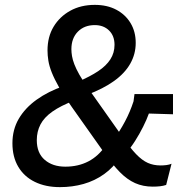

<svg xmlns="http://www.w3.org/2000/svg" viewBox="-20 -759 802 788"><path d="M607 7Q567 7 534.5 -7.5Q502 -22 472 -52.5Q442 -83 407 -133L276 -318Q243 -364 223 -399.5Q203 -435 192.5 -461.5Q182 -488 178.5 -510Q175 -532 175 -552Q175 -608 200 -649.5Q225 -691 268.5 -715Q312 -739 369 -739Q420 -739 457.5 -719Q495 -699 516 -664Q537 -629 537 -583Q537 -537 514.5 -497.5Q492 -458 448 -426.5Q404 -395 338 -370L301 -424Q350 -445 383 -467Q416 -489 433 -515.5Q450 -542 450 -575Q450 -612 427.5 -634Q405 -656 369 -656Q326 -656 299.5 -629Q273 -602 273 -557Q273 -544 275.5 -529Q278 -514 285 -495.5Q292 -477 305.5 -453Q319 -429 341 -398L483 -197Q514 -152 538.5 -126.5Q563 -101 586.5 -90.5Q610 -80 639 -80Q651 -80 663 -81.5Q675 -83 684 -87L662 0Q650 4 636.5 5.5Q623 7 607 7ZM226 9Q167 9 123 -12.5Q79 -34 55 -74.5Q31 -115 31 -171Q31 -227 57 -271.5Q83 -316 130.5 -350Q178 -384 242 -406L284 -346Q229 -325 195 -301Q161 -277 146 -248Q131 -219 131 -184Q131 -131 163.5 -103Q196 -75 248 -75Q301 -75 342.5 -96.5Q384 -118 413 -161L472 -113Q446 -72 407.5 -44.5Q369 -17 323 -4Q277 9 226 9ZM496 -129 445 -184Q472 -221 493 -260.5Q514 -300 528 -343L532 -373H690V-290L591 -293Q582 -268 567.5 -239Q553 -210 535 -181.5Q517 -153 496 -129Z"/></svg>

Font: Mona Sans ExtraLight Medium
Style: Italic
Weight: 500
Italic angle: -11.6951°
Version: Version 2.000